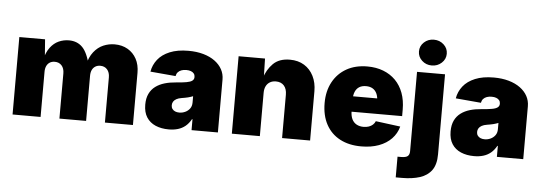

<svg xmlns="http://www.w3.org/2000/svg" viewBox="-57 -956 3790 1340"><g transform="rotate(5 1837.5 -286.0)"><path d="M48.8 0V-542.5H229L240.2 -397.5H227.5Q240.2 -452.1 265.6 -485.8Q291 -519.5 325 -534.7Q358.9 -549.8 396.5 -549.8Q454.6 -549.8 491.2 -512.2Q527.8 -474.6 548.8 -383.8H528.3Q541.5 -444.3 570.6 -481Q599.6 -517.6 637.7 -533.7Q675.8 -549.8 716.3 -549.8Q768.6 -549.8 808.1 -526.9Q847.7 -503.9 869.9 -462.9Q892.1 -421.9 892.1 -365.7V0H695.8V-315.9Q695.8 -351.6 677.7 -371.8Q659.7 -392.1 629.4 -392.1Q609.4 -392.1 594.5 -382.8Q579.6 -373.5 571.8 -356.7Q564 -339.8 564 -315.9V0H377V-315.9Q377 -351.6 358.9 -371.8Q340.8 -392.1 310.5 -392.1Q290 -392.1 275.4 -382.8Q260.7 -373.5 252.9 -356.7Q245.1 -339.8 245.1 -315.9V0Z M1143.1 8.8Q1090.8 8.8 1050.5 -8.5Q1010.3 -25.9 987.8 -60.8Q965.3 -95.7 965.3 -149.4Q965.3 -194.3 980.5 -225.8Q995.6 -257.3 1022.9 -277.6Q1050.3 -297.9 1086.7 -308.6Q1123 -319.3 1165.5 -322.3Q1210.9 -325.7 1238.5 -330.6Q1266.1 -335.4 1278.6 -345Q1291 -354.5 1291 -370.1V-372.1Q1291 -385.7 1283.4 -395.3Q1275.9 -404.8 1262.5 -409.9Q1249 -415 1230 -415Q1211.4 -415 1196.3 -409.7Q1181.2 -404.3 1171.4 -393.6Q1161.6 -382.8 1158.7 -366.2L981.4 -381.8Q989.3 -429.2 1019.3 -467.3Q1049.3 -505.4 1103 -527.6Q1156.7 -549.8 1233.4 -549.8Q1291.5 -549.8 1338.6 -536.4Q1385.7 -522.9 1418.9 -498.5Q1452.1 -474.1 1469.7 -441.7Q1487.3 -409.2 1487.3 -370.6V0H1302.7V-76.7H1299.3Q1282.2 -45.9 1259.3 -27.1Q1236.3 -8.3 1207.3 0.2Q1178.2 8.8 1143.1 8.8ZM1206.5 -114.7Q1228.5 -114.7 1248.3 -124Q1268.1 -133.3 1280.5 -150.4Q1293 -167.5 1293 -192.4V-236.8Q1285.2 -233.9 1276.6 -231Q1268.1 -228 1258.1 -225.6Q1248 -223.1 1237.5 -221.2Q1227.1 -219.2 1214.8 -217.3Q1192.4 -213.9 1178 -205.8Q1163.6 -197.8 1156.7 -186.5Q1149.9 -175.3 1149.9 -161.1Q1149.9 -146.5 1157.2 -136Q1164.6 -125.5 1177.2 -120.1Q1189.9 -114.7 1206.5 -114.7Z M1781.2 -302.7V0H1585V-542.5H1770L1773.4 -402.8H1765.6Q1784.7 -465.3 1826.9 -507.6Q1869.1 -549.8 1944.3 -549.8Q2002.4 -549.8 2044.7 -523.7Q2086.9 -497.6 2110.1 -451.2Q2133.3 -404.8 2133.3 -345.2V0H1937V-303.7Q1937 -344.2 1916.7 -367.2Q1896.5 -390.1 1859.4 -390.1Q1835.9 -390.1 1818.1 -379.6Q1800.3 -369.1 1790.8 -349.9Q1781.2 -330.6 1781.2 -302.7Z M2492.2 9.8Q2405.3 9.8 2342.3 -23.7Q2279.3 -57.1 2245.4 -119.9Q2211.4 -182.6 2211.4 -270Q2211.4 -354 2245.6 -417Q2279.8 -480 2341.6 -514.9Q2403.3 -549.8 2487.3 -549.8Q2548.8 -549.8 2598.9 -530.5Q2648.9 -511.2 2684.6 -475.1Q2720.2 -439 2739.3 -387.5Q2758.3 -335.9 2758.3 -271.5V-225.6H2272V-333.5H2667L2575.7 -311Q2575.7 -343.8 2565.7 -366.2Q2555.7 -388.7 2536.6 -400.4Q2517.6 -412.1 2489.7 -412.1Q2461.4 -412.1 2442.4 -400.4Q2423.3 -388.7 2413.6 -366.2Q2403.8 -343.8 2403.8 -311V-232.4Q2403.8 -196.8 2415 -173.6Q2426.3 -150.4 2447.3 -138.9Q2468.3 -127.4 2496.1 -127.4Q2516.6 -127.4 2533 -133.1Q2549.3 -138.7 2561 -149.2Q2572.8 -159.7 2578.6 -174.3L2751.5 -151.9Q2738.3 -102.5 2703.4 -66.2Q2668.5 -29.8 2615 -10Q2561.5 9.8 2492.2 9.8Z M2835 -542.5H3031.2V18.6Q3031.2 89.4 3002.2 129.6Q2973.1 169.9 2919.9 187Q2866.7 204.1 2794.9 204.1H2751V59.1H2774.9Q2809.6 59.1 2822.3 48.1Q2835 37.1 2835 13.2ZM2933.1 -595.7Q2892.6 -595.7 2864.3 -622.1Q2835.9 -648.4 2835.9 -686Q2835.9 -724.1 2864.3 -750.2Q2892.6 -776.4 2933.1 -776.4Q2973.6 -776.4 3002.2 -750.2Q3030.8 -724.1 3030.8 -686Q3030.8 -648.4 3002.2 -622.1Q2973.6 -595.7 2933.1 -595.7Z M3282.2 8.8Q3230 8.8 3189.7 -8.5Q3149.4 -25.9 3127 -60.8Q3104.5 -95.7 3104.5 -149.4Q3104.5 -194.3 3119.6 -225.8Q3134.8 -257.3 3162.1 -277.6Q3189.5 -297.9 3225.8 -308.6Q3262.2 -319.3 3304.7 -322.3Q3350.1 -325.7 3377.7 -330.6Q3405.3 -335.4 3417.7 -345Q3430.2 -354.5 3430.2 -370.1V-372.1Q3430.2 -385.7 3422.6 -395.3Q3415 -404.8 3401.6 -409.9Q3388.2 -415 3369.1 -415Q3350.6 -415 3335.4 -409.7Q3320.3 -404.3 3310.5 -393.6Q3300.8 -382.8 3297.9 -366.2L3120.6 -381.8Q3128.4 -429.2 3158.4 -467.3Q3188.5 -505.4 3242.2 -527.6Q3295.9 -549.8 3372.6 -549.8Q3430.7 -549.8 3477.8 -536.4Q3524.9 -522.9 3558.1 -498.5Q3591.3 -474.1 3608.9 -441.7Q3626.5 -409.2 3626.5 -370.6V0H3441.9V-76.7H3438.5Q3421.4 -45.9 3398.4 -27.1Q3375.5 -8.3 3346.4 0.2Q3317.4 8.8 3282.2 8.8ZM3345.7 -114.7Q3367.7 -114.7 3387.5 -124Q3407.2 -133.3 3419.7 -150.4Q3432.1 -167.5 3432.1 -192.4V-236.8Q3424.3 -233.9 3415.8 -231Q3407.2 -228 3397.2 -225.6Q3387.2 -223.1 3376.7 -221.2Q3366.2 -219.2 3354 -217.3Q3331.5 -213.9 3317.1 -205.8Q3302.7 -197.8 3295.9 -186.5Q3289.1 -175.3 3289.1 -161.1Q3289.1 -146.5 3296.4 -136Q3303.7 -125.5 3316.4 -120.1Q3329.1 -114.7 3345.7 -114.7Z"/></g></svg>

Font: Inter 16pt Black
Style: Regular
Weight: 900
Version: Version 4.001;git-66647c0bb